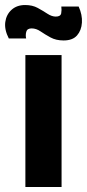

<svg xmlns="http://www.w3.org/2000/svg" viewBox="-40 -744 346 764"><path d="M61 0V-525H205V0ZM213 -583Q183 -583 161 -595Q139 -607 121.5 -619Q104 -631 86 -631Q68 -631 64.5 -617.5Q61 -604 64 -591H-5Q-23 -626 -19 -656Q-15 -686 6 -705Q27 -724 60 -724Q89 -724 110 -712.5Q131 -701 148.5 -689.5Q166 -678 182 -678Q201 -678 203.5 -691Q206 -704 204 -718H273Q288 -685 286 -654Q284 -623 266.5 -603Q249 -583 213 -583Z"/></svg>

Font: Bricolage Grotesque 18pt
Style: Bold
Weight: 700
Designer: Mathieu Triay
Foundry: Atelier Triay
Version: Version 1.000;gftools[0.9.30]